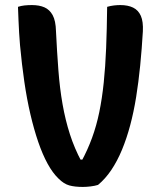

<svg xmlns="http://www.w3.org/2000/svg" viewBox="-20 -728 640 758"><path d="M106 -708Q135 -708 155.5 -699Q176 -690 188 -668Q200 -646 201 -605Q205 -523 210.5 -451Q216 -379 227 -316.5Q238 -254 256 -198Q274 -142 302 -90L258 -98H341L301 -90Q326 -136 343.5 -184Q361 -232 372 -285.5Q383 -339 389.5 -401.5Q396 -464 399 -538Q402 -612 403 -701Q417 -705 430 -706.5Q443 -708 455 -708Q485 -708 505.5 -698Q526 -688 536 -665.5Q546 -643 544 -604Q540 -535 533.5 -469.5Q527 -404 517.5 -345Q508 -286 494 -233.5Q480 -181 461.5 -136.5Q443 -92 419.5 -57Q396 -22 367 2Q354 6 337.5 8Q321 10 307 10Q275 10 253.5 4Q232 -2 211 -23Q188 -45 168 -81.5Q148 -118 131 -167.5Q114 -217 100 -277Q86 -337 76 -405.5Q66 -474 59 -550Q57 -574 55.5 -598.5Q54 -623 53 -649Q52 -675 51 -701Q63 -705 76.5 -706.5Q90 -708 106 -708Z"/></svg>

Font: Recursive Monospace Casual
Style: Bold
Weight: 700
Version: Version 1.047